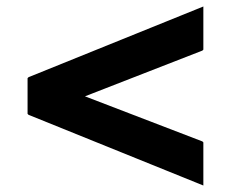

<svg xmlns="http://www.w3.org/2000/svg" viewBox="-20 -712 712 592"><path d="M68 -474 65 -471V-361L68 -358L607 -140V-273L604 -276L242 -415L604 -556L607 -559V-692Z"/></svg>

Font: Hussar Woodtype
Style: SeBd
Weight: 900
Foundry: Cannot Into Space Fonts
Version: Version 1.07